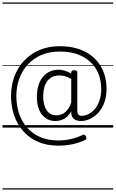

<svg xmlns="http://www.w3.org/2000/svg" viewBox="-20 -1030 934 1550"><path d="M278 -249Q278 -298 289.5 -337.5Q301 -377 323.5 -406Q346 -435 379 -451Q412 -467 454 -467Q477 -467 503.5 -459Q530 -451 555 -436V-448Q556 -456 562 -459.5Q568 -463 580 -463Q592 -463 598 -459Q604 -455 604 -447V-138Q604 -116 612.5 -105.5Q621 -95 638 -95Q668 -95 696.5 -110Q725 -125 747.5 -152.5Q770 -180 783.5 -219.5Q797 -259 797 -308Q797 -403 756.5 -471Q716 -539 641.5 -576.5Q567 -614 462 -614Q379 -614 314 -586Q249 -558 204 -508.5Q159 -459 135.5 -394.5Q112 -330 112 -255Q112 -180 133.5 -115Q155 -50 198 -0.5Q241 49 304.5 76.5Q368 104 452 104Q503 104 554 92Q605 80 650 58Q665 52 674 72Q684 93 667 100Q619 123 564.5 134.5Q510 146 452 146Q359 146 287.5 115Q216 84 167.5 29Q119 -26 94 -99Q69 -172 69 -255Q69 -338 95.5 -410.5Q122 -483 173 -538.5Q224 -594 297 -625.5Q370 -657 462 -657Q579 -657 663.5 -614.5Q748 -572 794 -494Q840 -416 840 -310Q840 -252 823 -204.5Q806 -157 776.5 -123.5Q747 -90 710 -71.5Q673 -53 633 -53Q595 -53 575 -72Q555 -91 555 -121Q555 -124 555 -127Q555 -130 555 -133Q531 -88 497 -70.5Q463 -53 427 -53Q362 -53 320 -103Q278 -153 278 -249ZM329 -252Q329 -206 341 -171.5Q353 -137 377 -118Q401 -99 436 -99Q459 -99 481.5 -109Q504 -119 523 -141.5Q542 -164 555 -202V-392Q528 -409 504 -415Q480 -421 456 -421Q427 -421 404 -410Q381 -399 364 -378Q347 -357 338 -325.5Q329 -294 329 -252ZM0 490H894V500H0ZM0 -20H894V0H0ZM0 -505H894V-500H0ZM0 -1010H894V-1000H0Z"/></svg>

Font: Playwrite ES Guides
Style: Regular
Weight: 400
Designer: Veronika Burian, José Scaglione
Foundry: TypeTogether
Version: Version 1.003